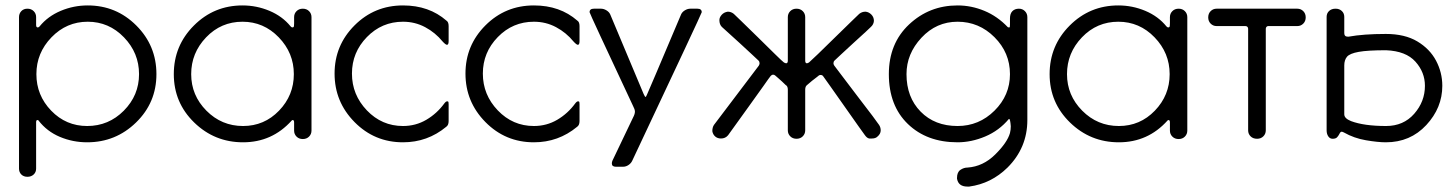

<svg xmlns="http://www.w3.org/2000/svg" viewBox="-20 -511 5363 707"><path d="M81 140Q67 140 58.5 131.5Q50 123 50 110V-448Q50 -461 58.5 -470Q67 -479 81 -479Q95 -479 104 -470Q113 -461 113 -448V-419Q113 -410 119 -410Q123 -410 126 -414Q156 -451 203.5 -471Q251 -491 303 -491Q408 -491 482 -417Q556 -343 556 -238Q556 -133 481 -60Q406 13 301 13Q248 13 200.5 -7Q153 -27 122 -67Q121 -69 119 -69H118Q113 -69 113 -61V110Q113 123 104 131.5Q95 140 81 140ZM301 -47Q380 -47 436 -103.5Q492 -160 492 -238Q492 -316 436.5 -373.5Q381 -431 303 -431Q225 -431 169.5 -373.5Q114 -316 114 -238Q114 -160 168.5 -103.5Q223 -47 301 -47Z M875 13Q770 13 695 -60Q620 -133 620 -238Q620 -343 694 -417Q768 -491 873 -491Q925 -491 972.5 -471Q1020 -451 1050 -414Q1053 -410 1057 -410Q1059 -410 1061 -411.5Q1063 -413 1063 -425V-448Q1063 -461 1072 -470Q1081 -479 1095 -479Q1109 -479 1118 -470Q1127 -461 1127 -448V-30Q1127 -17 1118 -8Q1109 1 1095 1Q1081 1 1072 -8Q1063 -17 1063 -30V-60Q1063 -69 1058 -69Q1055 -69 1054 -67Q982 13 875 13ZM875 -47Q953 -47 1007.5 -103.5Q1062 -160 1062 -238Q1062 -316 1006.5 -373.5Q951 -431 873 -431Q794 -431 739 -373.5Q684 -316 684 -238Q684 -160 740 -103.5Q796 -47 875 -47Z M1464 13Q1359 13 1285.5 -61.5Q1212 -136 1212 -240Q1212 -344 1285.5 -417.5Q1359 -491 1464 -491Q1560 -491 1624 -435Q1632 -430 1632 -415V-360Q1632 -346 1626 -346Q1621 -346 1610 -358Q1583 -391 1545.5 -411Q1508 -431 1464 -431Q1386 -431 1331 -374.5Q1276 -318 1276 -240Q1276 -162 1331 -104.5Q1386 -47 1464 -47Q1511 -47 1550 -70Q1589 -93 1616 -130Q1622 -138 1627 -138Q1628 -138 1630 -137Q1632 -136 1632 -127V-65Q1632 -50 1623 -44Q1554 13 1464 13Z M1946 13Q1841 13 1767.5 -61.5Q1694 -136 1694 -240Q1694 -344 1767.5 -417.5Q1841 -491 1946 -491Q2042 -491 2106 -435Q2114 -430 2114 -415V-360Q2114 -346 2108 -346Q2103 -346 2092 -358Q2065 -391 2027.5 -411Q1990 -431 1946 -431Q1868 -431 1813 -374.5Q1758 -318 1758 -240Q1758 -162 1813 -104.5Q1868 -47 1946 -47Q1993 -47 2032 -70Q2071 -93 2098 -130Q2104 -138 2109 -138Q2110 -138 2112 -137Q2114 -136 2114 -127V-65Q2114 -50 2105 -44Q2036 13 1946 13Z M2274 103H2248Q2233 103 2233 91Q2233 86 2235 81L2311 -78Q2318 -91 2318 -100Q2318 -108 2311 -121Q2151 -462 2151 -466Q2151 -479 2167 -479H2193Q2203 -479 2213 -473Q2223 -467 2227 -458L2350 -165Q2355 -154 2357 -154Q2359 -154 2363 -164Q2365 -167 2488 -458Q2492 -467 2502 -473Q2512 -479 2522 -479H2548Q2564 -479 2564 -466Q2564 -462 2308 81Q2304 90 2294.5 96.5Q2285 103 2274 103Z M2913 0Q2899 0 2890 -9Q2881 -18 2881 -31V-181Q2881 -194 2873 -198Q2860 -211 2846 -223Q2838 -230 2834.5 -233Q2831 -236 2827 -236Q2822 -236 2818 -231.5Q2814 -227 2791 -194Q2768 -161 2738 -120L2661 -13Q2651 -1 2635 -1Q2622 -1 2613.5 -8.5Q2605 -16 2603 -28Q2603 -42 2609 -51L2774 -269Q2777 -274 2777 -278Q2777 -284 2773 -288Q2769 -292 2749 -310.5Q2729 -329 2703 -353L2638 -412Q2629 -421 2629 -437Q2629 -447 2637.5 -456.5Q2646 -466 2660 -468Q2672 -468 2682 -460L2709 -434Q2736 -408 2771 -373.5Q2806 -339 2833.5 -312Q2861 -285 2866 -281.5Q2871 -278 2875 -278Q2881 -278 2881 -288V-448Q2881 -461 2890 -470Q2899 -479 2913 -479Q2927 -479 2936 -470Q2945 -461 2945 -448V-288Q2945 -278 2951 -278Q2955 -278 2959.5 -281.5Q2964 -285 2992 -312Q3020 -339 3055 -373.5Q3090 -408 3117 -434L3144 -460Q3154 -468 3167 -468Q3179 -467 3188.5 -457.5Q3198 -448 3198 -434Q3197 -421 3187 -412L3168 -394Q3148 -376 3122.5 -352.5Q3097 -329 3077 -310.5Q3057 -292 3053 -288Q3049 -284 3049 -278Q3049 -274 3052 -269.5Q3055 -265 3080 -232.5Q3105 -200 3136.5 -158Q3168 -116 3193 -84L3217 -51Q3223 -42 3223 -31Q3223 -18 3211 -8Q3204 -1 3191 -1H3181Q3173 -2 3165 -13L3142 -45Q3104 -98 3037 -194Q3014 -226 3011 -230.5Q3008 -235 3001 -235Q2996 -235 2989 -228Q2970 -214 2952 -198Q2945 -193 2945 -181V-31Q2945 -18 2936 -9Q2927 0 2913 0Z M3549 176H3542Q3509 176 3504 147V144Q3504 123 3516.5 114.5Q3529 106 3543 106Q3600 102 3644.5 58Q3689 14 3699 -21Q3702 -33 3702 -46Q3700 -73 3696 -73H3695Q3659 -30 3608 -8.5Q3557 13 3506 13Q3393 13 3323 -54.5Q3253 -122 3253 -238Q3253 -351 3327.5 -421Q3402 -491 3506 -491Q3557 -491 3605 -471Q3653 -451 3691 -411L3694 -410Q3695 -410 3697 -410Q3699 -410 3699 -420V-443Q3699 -461 3708 -470Q3717 -479 3732 -479Q3745 -479 3754 -470Q3763 -461 3763 -448V-69Q3763 33 3690 106Q3630 165 3549 176ZM3506 -47Q3585 -47 3642 -103.5Q3699 -160 3699 -238Q3699 -317 3642 -374Q3585 -431 3506 -431Q3428 -431 3373 -372Q3318 -313 3318 -238Q3318 -153 3370 -100Q3422 -47 3506 -47Z M4100 13Q3995 13 3920 -60Q3845 -133 3845 -238Q3845 -343 3919 -417Q3993 -491 4098 -491Q4150 -491 4197.5 -471Q4245 -451 4275 -414Q4278 -410 4282 -410Q4284 -410 4286 -411.5Q4288 -413 4288 -425V-448Q4288 -461 4297 -470Q4306 -479 4320 -479Q4334 -479 4343 -470Q4352 -461 4352 -448V-30Q4352 -17 4343 -8Q4334 1 4320 1Q4306 1 4297 -8Q4288 -17 4288 -30V-60Q4288 -69 4283 -69Q4280 -69 4279 -67Q4207 13 4100 13ZM4100 -47Q4178 -47 4232.5 -103.5Q4287 -160 4287 -238Q4287 -316 4231.5 -373.5Q4176 -431 4098 -431Q4019 -431 3964 -373.5Q3909 -316 3909 -238Q3909 -160 3965 -103.5Q4021 -47 4100 -47Z M4609 0Q4594 0 4585 -9Q4576 -18 4576 -31V-405Q4576 -409 4573.5 -412Q4571 -415 4566 -415H4460Q4447 -415 4438 -424Q4429 -433 4429 -447Q4429 -461 4438 -470Q4447 -479 4460 -479H4757Q4770 -479 4779 -470Q4788 -461 4788 -447Q4788 -433 4779 -424Q4770 -415 4757 -415H4650Q4646 -415 4643.5 -412Q4641 -409 4641 -405V-31Q4641 -18 4632 -9Q4623 0 4609 0Z M5083 13Q5054 13 5010 5.5Q4966 -2 4929 -23Q4924 -26 4920 -26Q4918 -26 4916 -24Q4914 -22 4911 -16Q4908 -10 4903 -5Q4898 0 4887 0Q4877 0 4871 -9Q4865 -18 4865 -31V-449Q4865 -462 4874 -470.5Q4883 -479 4898 -479Q4912 -479 4921 -470.5Q4930 -462 4930 -449V-389Q4930 -376 4943 -376H4946Q5001 -386 5083 -386Q5153 -386 5199 -358.5Q5245 -331 5268 -287.5Q5291 -244 5291 -195Q5291 -114 5232 -50.5Q5173 13 5083 13ZM5084 -47Q5148 -47 5187.5 -92Q5227 -137 5227 -195Q5227 -245 5192 -284Q5157 -323 5084 -326Q5016 -326 4983 -320Q4950 -314 4940 -302Q4930 -290 4930 -270V-90Q4930 -75 4955 -65Q5003 -47 5084 -47Z"/></svg>

Font: Gardens CM
Style: Regular
Weight: 400
Designer: Created by: Aleksander Shevchuk, 2010. Modifed by: Daren Olsen, 2020.
Foundry: High-Logic / FontCreator v.13.0.0 build 2663 (64-bit)
Version: Version 3.003 Ukrainian, initial release